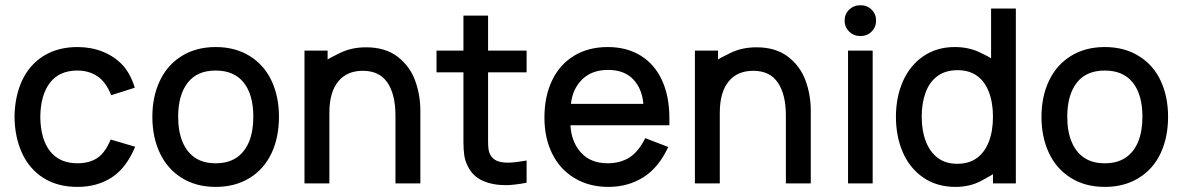

<svg xmlns="http://www.w3.org/2000/svg" viewBox="-20 -695 4570 742"><path d="M279.3 27.3Q202.6 27.3 147.9 -7.3Q93.3 -42 65.2 -103.3Q37.1 -164.6 36.1 -243.2Q37.1 -322.8 65.4 -383.8Q93.8 -444.8 148.7 -479Q203.6 -513.2 279.8 -513.2Q331.5 -513.2 375.7 -495.8Q419.9 -478.5 451.4 -446Q482.9 -413.6 501 -356L409.7 -327.1Q389.2 -378.9 356 -400.6Q322.8 -422.4 279.3 -422.4Q209 -422.4 172.9 -375Q136.7 -327.6 135.7 -243.2Q136.7 -157.7 173.3 -110.8Q210 -64 279.3 -64Q324.7 -64 355.5 -84Q386.2 -104 407.7 -155.8L502.4 -127.9Q468.3 -45.9 411.9 -9.3Q355.5 27.3 279.3 27.3Z M813.5 27.3Q737.8 27.3 682.1 -7.6Q626.5 -42.5 597.7 -103.8Q568.8 -165 568.8 -243.7Q568.8 -322.3 598.1 -383.5Q627.4 -444.8 683.1 -479Q738.8 -513.2 813.5 -513.2Q889.2 -513.2 945.1 -478.5Q1001 -443.8 1029.5 -382.8Q1058.1 -321.8 1058.1 -243.7Q1058.1 -164.1 1029.3 -102.8Q1000.5 -41.5 944.6 -7.1Q888.7 27.3 813.5 27.3ZM813.5 -64Q861.3 -64 893.6 -85.4Q925.8 -106.9 942.4 -147.2Q959 -187.5 959 -243.7Q959 -329.1 921.9 -375.7Q884.8 -422.4 813.5 -422.4Q741.7 -422.4 705.1 -375Q668.5 -327.6 668.5 -243.7Q668.5 -187 685.5 -146.5Q702.6 -106 734.4 -85Q766.1 -64 813.5 -64Z M1604.5 13.7H1508.3V-248Q1508.3 -330.1 1477.3 -375.7Q1446.3 -421.4 1382.3 -421.4Q1320.3 -421.4 1286.6 -379.6Q1252.9 -337.9 1252.9 -259.3V13.7H1156.7V-499.5H1246.1V-464.8Q1248 -467.8 1293.2 -490Q1338.4 -512.2 1394.5 -512.2Q1468.8 -512.2 1516.1 -476.1Q1563.5 -439.9 1584 -384.5Q1604.5 -329.1 1604.5 -267.1Z M1933.6 20.5Q1883.3 20.5 1845 3.2Q1806.6 -14.2 1788.1 -52.2Q1777.3 -73.2 1774.2 -95Q1771 -116.7 1771 -147.9V-415.5H1667V-499.5H1771V-634.8H1866.2V-499.5H2015.1V-415.5H1866.2V-151.9Q1866.2 -130.9 1867.9 -118.4Q1869.6 -106 1874.5 -97.7Q1883.3 -81.1 1899.7 -73.7Q1916 -66.4 1943.4 -66.4Q1967.8 -66.4 2015.1 -74.7V11.2Q1966.3 20.5 1933.6 20.5Z M2331.1 27.3Q2256.8 27.3 2200.4 -6.6Q2144 -40.5 2114 -101.1Q2084 -161.6 2084 -240.7Q2084 -322.3 2113.5 -384Q2143.1 -445.8 2198.5 -479.5Q2253.9 -513.2 2328.6 -513.2Q2402.8 -513.2 2456.5 -479.7Q2510.3 -446.3 2538.6 -384.3Q2566.9 -322.3 2566.9 -238.8V-210.9H2184.6Q2188 -146.5 2225.3 -105.2Q2262.7 -64 2328.6 -64Q2376 -64 2411.4 -85.7Q2446.8 -107.4 2473.6 -161.1L2562.5 -127Q2525.4 -46.9 2466.1 -9.8Q2406.7 27.3 2331.1 27.3ZM2466.3 -293.5Q2461.4 -352.5 2426.8 -388.7Q2392.1 -424.8 2330.1 -424.8Q2267.1 -424.8 2229.7 -387.9Q2192.4 -351.1 2186.5 -293.5Z M3113.3 13.7H3017.1V-248Q3017.1 -330.1 2986.1 -375.7Q2955.1 -421.4 2891.1 -421.4Q2829.1 -421.4 2795.4 -379.6Q2761.7 -337.9 2761.7 -259.3V13.7H2665.5V-499.5H2754.9V-464.8Q2756.8 -467.8 2802 -490Q2847.2 -512.2 2903.3 -512.2Q2977.5 -512.2 3024.9 -476.1Q3072.3 -439.9 3092.8 -384.5Q3113.3 -329.1 3113.3 -267.1Z M3305.2 -555.7Q3279.3 -555.7 3261.7 -573Q3244.1 -590.3 3244.1 -615.2Q3244.1 -640.6 3261.7 -657.7Q3279.3 -674.8 3305.2 -674.8Q3331.1 -674.8 3348.4 -657.7Q3365.7 -640.6 3365.7 -615.2Q3365.7 -590.3 3348.4 -573Q3331.1 -555.7 3305.2 -555.7ZM3352.5 13.7H3257.3V-499.5H3352.5Z M3672.4 27.3Q3601.1 27.3 3548.6 -8.5Q3496.1 -44.4 3469.2 -106Q3442.4 -167.5 3442.4 -243.7Q3442.4 -318.8 3469.2 -380.4Q3496.1 -441.9 3548.1 -477.5Q3600.1 -513.2 3669.4 -513.2Q3722.7 -513.2 3764.6 -493.4Q3806.6 -473.6 3810.1 -469.2V-662.1H3905.8V13.7H3817.4V-22.5Q3814.9 -19 3771.5 4.2Q3728 27.3 3672.4 27.3ZM3679.2 -62Q3724.6 -62 3755.1 -84.2Q3785.6 -106.4 3801.5 -147.5Q3817.4 -188.5 3817.4 -243.7Q3817.4 -298.8 3801.5 -339.8Q3785.6 -380.9 3755.4 -402.3Q3725.1 -423.8 3680.7 -423.8Q3634.8 -423.8 3603.8 -401.6Q3572.8 -379.4 3557.4 -338.4Q3542 -297.4 3542 -243.7Q3542 -189.5 3558.1 -148.2Q3574.2 -106.9 3604.5 -84.5Q3634.8 -62 3679.2 -62Z M4249.5 27.3Q4173.8 27.3 4118.2 -7.6Q4062.5 -42.5 4033.7 -103.8Q4004.9 -165 4004.9 -243.7Q4004.9 -322.3 4034.2 -383.5Q4063.5 -444.8 4119.1 -479Q4174.8 -513.2 4249.5 -513.2Q4325.2 -513.2 4381.1 -478.5Q4437 -443.8 4465.6 -382.8Q4494.1 -321.8 4494.1 -243.7Q4494.1 -164.1 4465.3 -102.8Q4436.5 -41.5 4380.6 -7.1Q4324.7 27.3 4249.5 27.3ZM4249.5 -64Q4297.4 -64 4329.6 -85.4Q4361.8 -106.9 4378.4 -147.2Q4395 -187.5 4395 -243.7Q4395 -329.1 4357.9 -375.7Q4320.8 -422.4 4249.5 -422.4Q4177.7 -422.4 4141.1 -375Q4104.5 -327.6 4104.5 -243.7Q4104.5 -187 4121.6 -146.5Q4138.7 -106 4170.4 -85Q4202.1 -64 4249.5 -64Z"/></svg>

Font: Potro Sans Bangla
Style: Bold
Weight: 700
Designer: Jayed Ahsan Saad
Foundry: Codepotro
Version: Potro Sans Bangla;Version 0.996;CodepotroFonts;